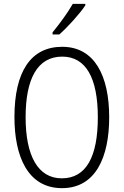

<svg xmlns="http://www.w3.org/2000/svg" viewBox="-20 -1060 642 997"><path d="M423 -1032V-1040H358C331 -993 293 -941 253 -892V-881H288C331 -919 394 -988 423 -1032ZM547 -451C547 -665 472 -817 303 -817C140 -817 55 -688 55 -452C55 -250 123 -83 302 -83C478 -83 547 -246 547 -451ZM113 -451C113 -650 174 -766 303 -766C426 -766 488 -655 488 -451C488 -247 428 -134 301 -134C177 -134 113 -251 113 -451Z"/></svg>

Font: Noto Sans Kannada UI Condensed Light
Style: Regular
Weight: 300
Width: 3
Designer: Jelle Bosma - Monotype Design Team
Foundry: Monotype Imaging Inc.
Version: Version 2.005